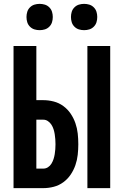

<svg xmlns="http://www.w3.org/2000/svg" viewBox="-20 -973 640 993"><path d="M432 0V-735H550V0ZM50 0V-735H168V-455H204Q231 -455 258 -448Q285 -441 307.5 -424.5Q330 -408 345.5 -385Q361 -362 370 -336Q379 -310 382 -282.5Q385 -255 385 -227Q385 -200 382 -172.5Q379 -145 370 -119Q361 -93 345.5 -70Q330 -47 307.5 -30.5Q285 -14 258 -7Q231 0 204 0ZM168 -101H204Q217 -101 228 -108Q239 -115 246 -126.5Q253 -138 257 -150.5Q261 -163 263 -175.5Q265 -188 266 -201Q267 -214 267 -227Q267 -240 266 -253Q265 -266 263 -279Q261 -292 257 -304.5Q253 -317 246 -328Q239 -339 228 -346.5Q217 -354 204 -354H168ZM415 -817Q401 -817 388 -821Q375 -825 365 -835Q355 -845 351 -858Q347 -871 347 -885Q347 -899 351 -912Q355 -925 365 -935Q375 -945 388 -949Q401 -953 415 -953Q429 -953 442 -949Q455 -945 465 -935Q475 -925 479 -912Q483 -899 483 -885Q483 -871 479 -858Q475 -845 465 -835Q455 -825 442 -821Q429 -817 415 -817ZM185 -817Q171 -817 158 -821Q145 -825 135 -835Q125 -845 121 -858Q117 -871 117 -885Q117 -899 121 -912Q125 -925 135 -935Q145 -945 158 -949Q171 -953 185 -953Q199 -953 212 -949Q225 -945 235 -935Q245 -925 249 -912Q253 -899 253 -885Q253 -871 249 -858Q245 -845 235 -835Q225 -825 212 -821Q199 -817 185 -817Z"/></svg>

Font: Iosevka Fixed Extended
Style: Bold
Weight: 700
Width: 7
Monospace: yes
Designer: Belleve Invis
Foundry: Belleve Invis
Version: Version 24.1.1; ttfautohint (v1.8.4)